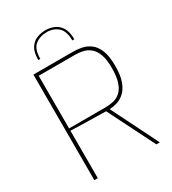

<svg xmlns="http://www.w3.org/2000/svg" viewBox="-219 -1040 1031 1153"><g transform="rotate(-30 296.0 -463.5)"><path d="M88 0V-732H364Q394 -732 424.5 -725.5Q455 -719 481.5 -699Q508 -679 524 -639Q540 -599 540 -532Q540 -465 524.5 -424Q509 -383 484.5 -361.5Q460 -340 432.5 -332Q405 -324 381 -323L542 0H518L356 -323Q336 -323 305 -324Q274 -325 238.5 -325.5Q203 -326 169.5 -327Q136 -328 112 -329V0ZM112 -345H364Q394 -345 421 -351.5Q448 -358 469.5 -377.5Q491 -397 503.5 -434Q516 -471 516 -532Q516 -590 503 -625Q490 -660 468.5 -678.5Q447 -697 420 -703.5Q393 -710 364 -710H112ZM283 -927Q313 -927 341.5 -915.5Q370 -904 388.5 -874.5Q407 -845 407 -793H393Q393 -859 360.5 -886.5Q328 -914 283 -913Q234 -912 202.5 -886Q171 -860 171 -793H157Q157 -847 176 -876Q195 -905 224 -916Q253 -927 283 -927Z"/></g></svg>

Font: Exo Thin Thin
Style: Regular
Weight: 250
Version: Version 2.000